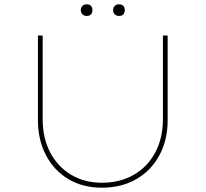

<svg xmlns="http://www.w3.org/2000/svg" viewBox="-20 -865 954 891"><path d="M453 6Q364 6 297 -34Q230 -74 193 -145.5Q156 -217 156 -307V-700H178V-312Q178 -224 213 -157.5Q248 -91 310 -54Q372 -17 453 -17Q537 -17 601 -54Q665 -91 700.5 -157.5Q736 -224 736 -312V-700H758V-306Q758 -216 720 -145Q682 -74 613 -34Q544 6 453 6ZM532 -791Q520 -791 512.5 -798.5Q505 -806 505 -818Q505 -829 512 -837Q519 -845 532 -845Q546 -845 552.5 -837.5Q559 -830 559 -818Q559 -806 552.5 -798.5Q546 -791 532 -791ZM382 -791Q370 -791 362.5 -798.5Q355 -806 355 -818Q355 -829 362 -837Q369 -845 382 -845Q396 -845 402.5 -837.5Q409 -830 409 -818Q409 -806 402.5 -798.5Q396 -791 382 -791Z"/></svg>

Font: Lexend Giga Thin
Style: Regular
Weight: 250
Version: Version 1.007